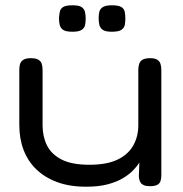

<svg xmlns="http://www.w3.org/2000/svg" viewBox="-20 -695 693 726"><path d="M306 11Q243 11 196 -6.5Q149 -24 117 -55Q85 -86 69 -128.5Q53 -171 53 -223V-430Q53 -444 56 -453.5Q59 -463 68.5 -469Q78 -475 97 -475Q116 -475 125.5 -469Q135 -463 138 -453Q141 -443 141 -429V-221Q141 -179 157.5 -145.5Q174 -112 212.5 -92Q251 -72 318 -72Q385 -72 425.5 -92Q466 -112 484.5 -146Q503 -180 503 -221V-430Q503 -444 506.5 -454Q510 -464 519.5 -469.5Q529 -475 548 -475Q566 -475 575 -469Q584 -463 587 -453Q590 -443 590 -429V-32Q590 -20 587 -10.5Q584 -1 574.5 4Q565 9 547 9Q533 9 524.5 5.5Q516 2 512 -4Q508 -10 506.5 -17Q505 -24 505 -30L507 -80Q498 -66 483 -50.5Q468 -35 444.5 -21Q421 -7 387 2Q353 11 306 11ZM403 -575Q378 -575 368 -582.5Q358 -590 355.5 -602Q353 -614 353 -626Q353 -639 355.5 -650Q358 -661 368.5 -668Q379 -675 403 -675Q429 -675 439.5 -668Q450 -661 452 -649Q454 -637 454 -625Q454 -613 452 -601.5Q450 -590 439.5 -582.5Q429 -575 403 -575ZM254 -575Q228 -575 218 -582.5Q208 -590 205.5 -602Q203 -614 203 -626Q204 -639 206 -650Q208 -661 218 -668Q228 -675 254 -675Q279 -675 289 -668Q299 -661 301.5 -649Q304 -637 304 -625Q304 -613 302 -601.5Q300 -590 289.5 -582.5Q279 -575 254 -575Z"/></svg>

Font: Fredoka SemiExpanded
Style: Regular
Weight: 400
Width: 6
Designer: Ben Nathan
Foundry: Milena B. Brandão, Ben Nathan
Version: Version 2.001